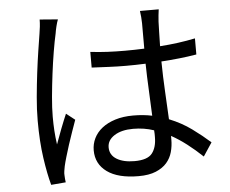

<svg xmlns="http://www.w3.org/2000/svg" viewBox="-55 -832 1109 927"><g transform="rotate(-5 500.0 -368.0)"><path d="M258 -761Q253 -749 248 -728.5Q243 -708 241 -694Q233 -659 224.5 -608Q216 -557 209 -501.5Q202 -446 197 -391.5Q192 -337 192 -295Q192 -259 194 -227.5Q196 -196 201 -160Q213 -194 228.5 -234Q244 -274 257 -304L299 -271Q290 -245 279 -214.5Q268 -184 258.5 -154Q249 -124 241 -97Q233 -70 229 -52Q227 -42 225 -29.5Q223 -17 224 -8Q224 0 225 9Q226 18 227 26L156 32Q141 -22 129.5 -101.5Q118 -181 118 -282Q118 -336 123.5 -396.5Q129 -457 136 -513.5Q143 -570 150.5 -618.5Q158 -667 163 -698Q166 -715 168 -733.5Q170 -752 170 -768ZM675 -154Q675 -161 675 -169.5Q675 -178 674 -187Q627 -203 573 -203Q517 -203 482.5 -181Q448 -159 448 -124Q448 -87 480.5 -67Q513 -47 567 -47Q630 -47 652.5 -75.5Q675 -104 675 -154ZM902 -40Q865 -75 828 -103.5Q791 -132 753 -153V-135Q753 -104 745 -75Q737 -46 717.5 -23.5Q698 -1 664.5 13Q631 27 581 27Q481 27 428 -11.5Q375 -50 375 -116Q375 -147 388.5 -174.5Q402 -202 428 -222.5Q454 -243 492 -255Q530 -267 579 -267Q629 -267 671 -258Q669 -315 665.5 -382Q662 -449 661 -511Q637 -510 613.5 -509.5Q590 -509 566 -509Q524 -509 484 -511Q444 -513 400 -515V-591Q442 -586 483 -584Q524 -582 568 -582Q591 -582 614.5 -582.5Q638 -583 661 -584V-707Q661 -720 659.5 -737Q658 -754 656 -767H747Q743 -739 741 -708Q740 -688 739.5 -656Q739 -624 738 -589Q827 -595 909 -612V-534Q868 -527 825.5 -522.5Q783 -518 738 -515Q739 -440 743 -368.5Q747 -297 750 -234Q810 -210 858 -175Q906 -140 945 -105Z"/></g></svg>

Font: SpoqaHanSansJP-Regular
Style: Regular
Weight: 400
Designer: [Source Han Sans]
Ryoko NISHIZUKA  (kana & ideographs); Paul D. Hunt (Latin, Greek & Cyrillic); Wenlong ZHANG  (bopomofo
Foundry: Spoqa (http://bi.spoqa.com)
Version: Version 1.002.20150607